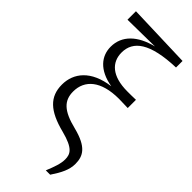

<svg xmlns="http://www.w3.org/2000/svg" viewBox="-323 -853 1122 1122"><g transform="rotate(45 238.5 -292.0)"><path d="M338 223H374C412 166 434 123 434 74C434 9 407 -39 285 -70C166 -99 125 -142 125 -216C125 -310 196 -375 345 -375C362 -375 392 -374 419 -373V-441C397 -440 365 -440 349 -440C221 -440 164 -497 164 -577C164 -672 242 -733 451 -740V-794L53 -807V-737L277 -740C163 -712 95 -648 95 -556C95 -480 145 -415 261 -395C113 -376 50 -293 50 -198C50 -98 110 -41 249 -6C357 22 373 54 373 98C373 133 359 172 338 223Z"/></g></svg>

Font: Noto Serif CJK TC
Style: Regular
Weight: 400
Designer: Ryoko NISHIZUKA 西塚涼子 (kana & ideographs); Frank Grießhammer (Latin, Greek & Cyrillic); Wenlong ZHANG 张文龙 (bopomofo); San
Foundry: Adobe
Version: Version 2.001;hotconv 1.1.0;makeotfexe 2.6.0